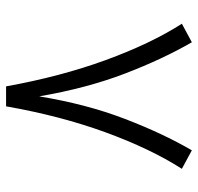

<svg xmlns="http://www.w3.org/2000/svg" viewBox="-30 -638 667 648"><g transform="rotate(90 304.0 -313.5)"><path d="M271 0Q237.8 -184.1 182.4 -335.9Q127 -487.8 59.6 -593.3L122.1 -627Q179.2 -528.3 228.3 -399.9Q277.3 -271.5 304.7 -111.8Q331.1 -271.5 380.4 -400.1Q429.7 -528.8 486.8 -627L549.3 -593.3Q481.4 -487.3 426 -335.4Q370.6 -183.6 338.4 0Z"/></g></svg>

Font: Vazir Light WOL-UI
Style: Light-WOL-UI
Weight: 300
Designer: Saber Rastikerdar
Foundry: Saber Rastikerdar
Version: Version 30.1.0